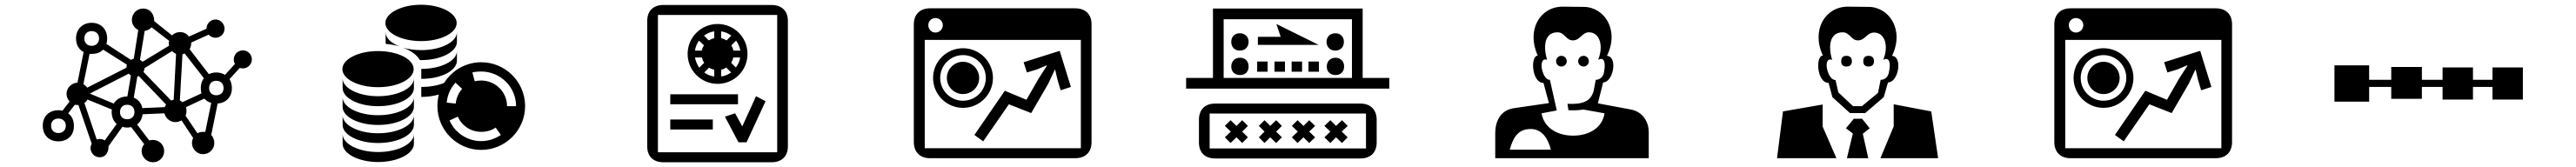

<svg xmlns="http://www.w3.org/2000/svg" viewBox="-20 -651 10840 703"><path d="M195 -122C195 -140 207 -152 226 -152C244 -152 257 -140 257 -122C257 -103 244 -91 226 -91C207 -91 195 -103 195 -122ZM450 -179C450 -158 458 -141 471 -129L421 -60C414 -64 407 -66 399 -66C395 -66 391 -65 387 -64L335 -218C341 -221 345 -226 348 -232L451 -190C450 -187 450 -183 450 -179ZM522 -341C524 -338 528 -335 531 -333L516 -245C490 -245 470 -234 459 -215L358 -257ZM485 -179C485 -198 497 -210 515 -210C534 -210 546 -198 546 -179C546 -161 534 -149 515 -149C497 -149 485 -161 485 -179ZM579 -196C575 -217 562 -232 543 -240L558 -329C560 -329 562 -330 564 -331L679 -211C677 -208 675 -204 673 -200ZM761 -164C764 -170 765 -177 765 -184C765 -190 764 -195 763 -200L840 -236C847 -228 857 -221 869 -218L844 -96C841 -96 838 -96 835 -96C826 -96 818 -94 811 -90ZM860 -280C860 -299 872 -311 890 -311C909 -311 921 -299 921 -280C921 -262 909 -250 890 -250C872 -250 860 -262 860 -280ZM335 -489C335 -508 347 -520 366 -520C384 -520 397 -508 397 -489C397 -471 384 -458 366 -458C347 -458 335 -471 335 -489ZM347 -282C343 -288 337 -293 331 -297L357 -424C379 -424 397 -425 414 -442L514 -379C513 -375 512 -371 512 -366ZM690 -469C690 -465 691 -462 692 -459L580 -391C577 -394 573 -397 569 -399L589 -521C600 -522 611 -528 618 -536L692 -479C691 -475 690 -472 690 -469ZM584 -348C586 -353 588 -358 588 -364L704 -436C709 -431 715 -427 721 -424L711 -231C707 -230 704 -229 700 -228ZM825 -280C825 -272 826 -265 828 -258L748 -221C745 -224 741 -226 737 -228L748 -423C752 -423 755 -425 757 -426L838 -322C830 -311 825 -297 825 -280ZM361 -28C361 -7 378 11 399 11C427 11 437 -12 437 -36L495 -117C501 -115 508 -114 515 -114C521 -114 527 -115 532 -116L587 -44C580 -36 576 -26 576 -15C576 11 598 32 624 32C650 32 671 11 671 -15C671 -41 650 -62 624 -62C618 -62 613 -61 608 -60L557 -127C570 -137 578 -152 580 -170L672 -174C677 -153 696 -137 718 -137C727 -137 736 -140 744 -144L793 -70C790 -64 788 -57 788 -49C788 -23 809 -2 835 -2C861 -2 882 -23 882 -49C882 -62 877 -74 869 -83L896 -215C932 -218 956 -243 956 -280C956 -295 952 -308 946 -318L989 -365C993 -364 997 -363 1002 -363C1023 -363 1040 -380 1040 -401C1040 -422 1023 -439 1002 -439C981 -439 964 -422 964 -401C964 -394 965 -388 969 -382L927 -336C917 -342 904 -346 890 -346C878 -346 868 -343 859 -339L778 -444C782 -451 785 -460 785 -472L858 -505C866 -497 876 -492 887 -492C908 -492 925 -509 925 -530C925 -551 908 -569 887 -569C866 -569 849 -551 849 -530L775 -497C767 -509 753 -516 738 -516C725 -516 713 -511 704 -502L629 -562C629 -591 613 -615 582 -615C556 -615 535 -594 535 -567C535 -549 546 -532 562 -525L543 -404C539 -403 535 -401 531 -399L428 -466C430 -473 431 -481 431 -489C431 -528 405 -555 366 -555C327 -555 300 -528 300 -489C300 -463 312 -442 332 -432L306 -303C281 -302 260 -281 260 -256C260 -243 265 -232 273 -224L243 -185C238 -186 232 -187 226 -187C186 -187 160 -161 160 -122C160 -82 186 -56 226 -56C265 -56 292 -82 291 -122V-125C290 -146 282 -163 267 -174L295 -210C299 -209 303 -209 310 -209L366 -46C363 -40 361 -34 361 -28Z M1860 -219C1863 -251 1876 -280 1897 -303L1925 -277C1910 -260 1900 -238 1898 -215ZM1907 -160C1923 -122 1961 -96 2005 -96C2028 -96 2049 -102 2066 -114L2088 -83C2064 -67 2036 -57 2005 -57C1946 -57 1894 -93 1872 -144ZM1968 -346C1980 -349 1992 -350 2005 -350C2086 -350 2152 -285 2152 -204H2114C2114 -264 2065 -312 2005 -312C1996 -312 1986 -311 1978 -309ZM1421 -360C1421 -318 1488 -284 1571 -284C1654 -284 1721 -318 1721 -360C1721 -402 1654 -436 1571 -436C1488 -436 1421 -402 1421 -360ZM1722 -321C1722 -280 1654 -246 1571 -246C1489 -246 1422 -280 1422 -321V-281C1422 -238 1489 -204 1571 -204C1653 -204 1720 -237 1722 -279ZM1722 -242C1722 -200 1654 -166 1571 -166C1489 -166 1422 -200 1422 -242V-201C1422 -159 1489 -125 1571 -125C1653 -125 1720 -158 1722 -200ZM1722 -166C1722 -124 1654 -90 1571 -90C1489 -90 1422 -124 1422 -166V-125C1422 -83 1489 -49 1571 -49C1653 -49 1720 -82 1722 -124ZM1722 -87C1722 -45 1654 -11 1571 -11C1489 -11 1422 -45 1422 -87V-46C1422 -4 1489 31 1571 31C1653 31 1720 -3 1722 -44ZM1602 -554C1602 -512 1670 -478 1752 -478C1835 -478 1902 -512 1902 -554C1902 -596 1835 -631 1752 -631C1670 -631 1602 -596 1602 -554ZM1903 -516C1903 -474 1836 -440 1753 -440C1725 -440 1699 -444 1677 -450C1672 -452 1667 -454 1662 -456C1626 -469 1603 -491 1603 -516V-475C1603 -472 1603 -469 1604 -466C1618 -465 1640 -462 1662 -456C1667 -454 1672 -452 1677 -450C1706 -439 1734 -422 1747 -398H1753C1835 -398 1901 -432 1903 -473C1903 -496 1903 -493 1903 -516ZM1753 -319C1835 -319 1901 -352 1903 -394C1903 -416 1903 -414 1903 -436C1903 -395 1836 -361 1753 -361ZM1821 -204C1821 -103 1904 -20 2005 -20C2107 -20 2190 -103 2190 -204V-208C2188 -308 2106 -389 2005 -389C1967 -389 1932 -377 1903 -358V-360C1903 -359 1903 -359 1903 -358C1881 -343 1863 -324 1849 -302C1823 -291 1789 -285 1753 -285V-243C1780 -243 1805 -247 1827 -253C1823 -238 1821 -221 1821 -204Z M2905 -438C2907 -453 2913 -468 2922 -480L2943 -460C2938 -453 2935 -446 2934 -438ZM2923 -366C2914 -379 2908 -393 2905 -409H2934C2936 -401 2939 -393 2944 -387ZM2986 -329C2970 -331 2956 -337 2944 -346L2964 -366C2971 -362 2978 -359 2986 -358ZM2749 -588H3251V-10H2749ZM2943 -501C2955 -510 2970 -517 2986 -519V-490C2978 -489 2970 -485 2963 -481ZM3015 -358C3023 -359 3030 -362 3036 -367L3057 -346C3045 -337 3030 -331 3015 -329ZM3038 -481C3031 -485 3023 -489 3015 -490V-519C3031 -517 3046 -510 3058 -501ZM3057 -387C3061 -393 3065 -401 3066 -409H3095C3093 -393 3086 -379 3077 -367ZM3067 -438C3065 -446 3062 -453 3058 -460L3078 -480C3087 -468 3093 -453 3096 -438ZM2980 -106V-148H2801V-106ZM3086 -212V-254H2801V-212ZM3296 -563C3296 -605 3270 -630 3227 -630H2772C2729 -630 2704 -605 2704 -563V-35C2704 7 2729 32 2772 32H3227C3270 32 3296 7 3296 -35ZM3088 -52H3122L3202 -225L3162 -246L3104 -119L3074 -174L3031 -160ZM2874 -424C2874 -354 2931 -298 3000 -298C3070 -298 3126 -354 3126 -424C3126 -494 3070 -550 3000 -550C2931 -550 2874 -494 2874 -424Z M3937 -323C3937 -376 3980 -419 4033 -419C4086 -419 4129 -376 4129 -323C4129 -270 4086 -227 4033 -227C3980 -227 3937 -270 3937 -323ZM3872 -27V-483H4529V-27ZM3887 -545C3887 -562 3900 -575 3917 -575C3934 -575 3948 -562 3948 -545C3948 -528 3934 -514 3917 -514C3900 -514 3887 -528 3887 -545ZM3907 -323C3907 -253 3964 -197 4033 -197C4102 -197 4159 -253 4159 -323C4159 -392 4102 -448 4033 -448C3964 -448 3907 -392 3907 -323ZM3965 -323C3965 -285 3996 -255 4033 -255C4070 -255 4101 -285 4101 -323C4101 -360 4070 -391 4033 -391C3996 -391 3965 -360 3965 -323ZM4574 -549C4574 -590 4549 -616 4505 -616H3894C3852 -616 3826 -590 3826 -549V-53C3826 -11 3852 15 3894 15H4505C4549 15 4574 -11 4574 -53ZM4419 -357H4421L4431 -314L4444 -271L4487 -285L4440 -437L4288 -389L4302 -346L4345 -359L4385 -376L4386 -374L4351 -320L4300 -231L4209 -269L4081 -83L4118 -56L4226 -212L4320 -175L4392 -299Z M5071 -173H5729V-26H5071ZM5670 -570V-323H5130V-570ZM5159 -145 5135 -121 5160 -97 5135 -73 5159 -49 5184 -73 5208 -49 5232 -73 5208 -97 5232 -121 5208 -145 5184 -121ZM5302 -145 5278 -121 5302 -97 5278 -73 5302 -49 5326 -73 5351 -49 5375 -73 5351 -97 5375 -121 5351 -145 5326 -121ZM5706 16C5748 16 5774 -9 5774 -51V-147C5774 -189 5748 -215 5706 -215H5094C5051 -215 5026 -189 5026 -147V-51C5026 -9 5051 16 5094 16ZM5441 -145 5417 -121 5442 -97 5417 -73 5441 -49 5466 -73 5490 -49 5515 -73 5490 -97 5515 -121 5490 -145 5466 -121ZM5579 -145 5554 -121 5579 -97 5554 -73 5579 -49 5603 -73 5628 -49 5652 -73 5627 -97 5652 -121 5628 -145 5603 -121ZM5162 -475C5162 -453 5176 -438 5198 -438C5220 -438 5235 -453 5235 -475C5235 -496 5220 -511 5198 -511C5176 -511 5162 -496 5162 -475ZM5162 -371C5162 -349 5177 -335 5199 -335C5221 -335 5235 -349 5235 -371C5235 -393 5221 -408 5199 -408C5177 -408 5162 -393 5162 -371ZM5315 -392H5271V-349H5315ZM5388 -392H5344V-349H5388ZM5715 -615H5085V-323H4972V-278H5827V-323H5715ZM5274 -496V-462H5530L5352 -550L5370 -496ZM5460 -392H5416V-349H5460ZM5531 -392H5487V-349H5531ZM5563 -475C5563 -453 5578 -438 5600 -438C5622 -438 5636 -453 5636 -475C5636 -496 5622 -511 5600 -511C5578 -511 5563 -496 5563 -475ZM5564 -371C5564 -349 5579 -335 5601 -335C5622 -335 5637 -349 5637 -371C5637 -393 5622 -408 5601 -408C5579 -408 5564 -393 5564 -371Z M6334 -21C6347 -66 6365 -108 6422 -108C6471 -108 6496 -66 6507 -21ZM6581 -187C6608 -186 6628 -187 6644 -190L6733 -174C6724 -114 6669 -80 6601 -80C6533 -80 6478 -114 6468 -174L6532 -186L6503 -315C6483 -315 6471 -345 6468 -370C6467 -388 6473 -407 6491 -399C6474 -458 6481 -515 6535 -515C6566 -515 6570 -481 6600 -481C6630 -481 6639 -515 6667 -515C6713 -515 6730 -458 6706 -399C6711 -402 6715 -403 6719 -403C6733 -403 6738 -382 6730 -343C6726 -327 6713 -315 6696 -315L6687 -268C6675 -224 6641 -211 6577 -214ZM6529 -393C6529 -381 6539 -371 6551 -371C6564 -371 6574 -381 6574 -393C6574 -406 6564 -416 6551 -416C6539 -416 6529 -406 6529 -393ZM6727 -304C6770 -304 6790 -413 6743 -416C6797 -525 6732 -622 6645 -622L6557 -623C6461 -623 6403 -524 6452 -417C6420 -417 6426 -302 6476 -302L6499 -217L6354 -196C6292 -188 6273 -136 6273 -91V15H6919V-95C6919 -136 6896 -180 6844 -190L6705 -216ZM6622 -393C6622 -381 6632 -371 6645 -371C6657 -371 6667 -381 6667 -393C6667 -406 6657 -416 6645 -416C6632 -416 6622 -406 6622 -393Z M7705 -314C7684 -315 7671 -345 7668 -370C7666 -388 7672 -407 7691 -399C7673 -457 7681 -515 7735 -515C7766 -515 7770 -481 7800 -481C7829 -481 7838 -514 7867 -514C7913 -514 7930 -458 7906 -399C7911 -402 7915 -403 7918 -403C7933 -403 7938 -382 7929 -343C7925 -327 7913 -315 7895 -315L7884 -260L7816 -204H7779L7717 -262ZM7651 -118V-211L7484 -182L7459 15H7709ZM7782 -151 7749 -111 7778 -89 7753 15H7843L7820 -88L7849 -111L7817 -151ZM7950 -119 7894 15H8137L8108 -182L7950 -212ZM7751 -416C7736 -416 7729 -408 7729 -393C7729 -379 7736 -371 7751 -371C7766 -371 7774 -379 7774 -393C7774 -408 7766 -416 7751 -416ZM7926 -304C7970 -304 7989 -413 7943 -416C7996 -525 7931 -622 7844 -622L7757 -623C7661 -623 7602 -524 7652 -417C7620 -417 7626 -302 7676 -302L7692 -242L7766 -175H7830L7908 -242ZM7844 -371C7859 -371 7867 -379 7867 -393C7867 -408 7859 -416 7844 -416C7829 -416 7822 -408 7822 -393C7822 -379 7829 -371 7844 -371Z M8737 -323C8737 -376 8780 -419 8833 -419C8886 -419 8929 -376 8929 -323C8929 -270 8886 -227 8833 -227C8780 -227 8737 -270 8737 -323ZM8672 -27V-483H9329V-27ZM8687 -545C8687 -562 8700 -575 8717 -575C8734 -575 8748 -562 8748 -545C8748 -528 8734 -514 8717 -514C8700 -514 8687 -528 8687 -545ZM8707 -323C8707 -253 8764 -197 8833 -197C8902 -197 8959 -253 8959 -323C8959 -392 8902 -448 8833 -448C8764 -448 8707 -392 8707 -323ZM8765 -323C8765 -285 8796 -255 8833 -255C8870 -255 8901 -285 8901 -323C8901 -360 8870 -391 8833 -391C8796 -391 8765 -360 8765 -323ZM9374 -549C9374 -590 9349 -616 9305 -616H8694C8652 -616 8626 -590 8626 -549V-53C8626 -11 8652 15 8694 15H9305C9349 15 9374 -11 9374 -53ZM9219 -357H9221L9231 -314L9244 -271L9287 -285L9240 -437L9088 -389L9102 -346L9145 -359L9185 -376L9186 -374L9151 -320L9100 -231L9009 -269L8881 -83L8918 -56L9026 -212L9120 -175L9192 -299Z M10044 -369V-315H9951V-376H9805V-223H9951V-285H10044V-235H10173V-285H10260V-232H10388V-285H10470V-232H10598V-367H10470V-315H10388V-367H10260V-315H10173V-369Z"/></svg>

Font: CryptoKit 1.4
Style: Regular
Weight: 400
Monospace: yes
Designer: Oceane Juvin
Foundry: http://www.head-geneve.ch
Version: Version 1.000